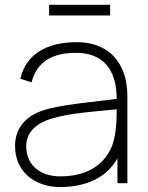

<svg xmlns="http://www.w3.org/2000/svg" viewBox="-20 -751 605 787"><path d="M181.2 -731.2V-687.5H431.3V-731.2ZM502.1 0V-352.1C502.1 -381.2 500 -407.3 492.7 -434.4C467.7 -525 399 -578.1 294.8 -578.1C175 -578.1 86.5 -531.2 63.5 -428.1L109.4 -413.5C132.3 -502.1 199 -534.4 291.7 -534.4C402.1 -534.4 458.3 -466.7 458.3 -345.8C352.1 -332.3 264.6 -325 183.3 -306.2C81.2 -282.3 41.7 -221.9 41.7 -152.1C41.7 -47.9 121.9 15.6 226 15.6C327.1 15.6 414.6 -18.8 461.5 -102.1V0ZM433.3 -139.6C395.8 -63.5 321.9 -28.1 227.1 -28.1C145.8 -28.1 87.5 -72.9 87.5 -152.1C87.5 -210.4 130.2 -247.9 197.9 -266.7C275 -288.5 358.3 -292.7 458.3 -303.1C458.3 -261.5 457.3 -188.5 433.3 -139.6Z"/></svg>

Font: Manrope3 Thin
Style: Regular
Weight: 100
Width: 4
Designer: Mikhail Sharanda
Foundry: Mikhail Sharanda
Version: Version 3.000;PS 003.000;hotconv 1.0.88;makeotf.lib2.5.64775